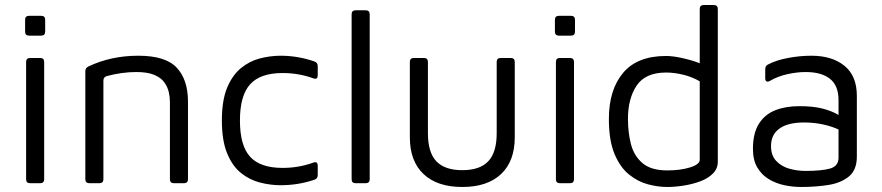

<svg xmlns="http://www.w3.org/2000/svg" viewBox="-20 -730 3514 765"><path d="M96 -588Q80 -588 80 -604V-651Q80 -667 96 -667H144Q160 -667 160 -651V-604Q160 -588 144 -588ZM100 0Q84 0 84 -16V-483Q84 -499 100 -499H140Q156 -499 156 -483V-16Q156 0 140 0Z M320 -446Q320 -459 332 -465Q422 -508 531 -508Q640 -508 684.5 -460Q729 -412 729 -325V-16Q729 0 713 0H673Q657 0 657 -16V-325Q657 -343 652.5 -363Q648 -383 635 -401.5Q622 -420 595 -431.5Q568 -443 523 -443Q495 -443 465.5 -439Q436 -435 406 -427Q392 -423 392 -409V-16Q392 0 376 0H336Q320 0 320 -16Z M1098 8Q1058 8 1016.5 -2.5Q975 -13 940.5 -40.5Q906 -68 885 -119Q864 -170 864 -250Q864 -330 885 -380.5Q906 -431 940.5 -459Q975 -487 1016.5 -497.5Q1058 -508 1098 -508Q1167 -508 1233 -485Q1246 -481 1246 -466V-431Q1246 -411 1228 -418Q1170 -439 1106 -439Q1017 -439 976.5 -394Q936 -349 936 -250Q936 -150 976.5 -105.5Q1017 -61 1106 -61Q1170 -61 1228 -82Q1246 -89 1246 -69V-33Q1246 -18 1233 -14Q1201 -3 1167 2.5Q1133 8 1098 8Z M1453 -16Q1453 0 1437 0H1397Q1381 0 1381 -16V-673Q1381 -689 1397 -689H1437Q1453 -689 1453 -673Z M1822 15Q1722 15 1667.5 -36.5Q1613 -88 1613 -183V-483Q1613 -499 1629 -499H1669Q1685 -499 1685 -483V-199Q1685 -123 1718.5 -87.5Q1752 -52 1822 -52Q1892 -52 1925.5 -87.5Q1959 -123 1959 -199V-483Q1959 -499 1975 -499H2015Q2031 -499 2031 -483V-183Q2031 -88 1976.5 -36.5Q1922 15 1822 15Z M2207 -588Q2191 -588 2191 -604V-651Q2191 -667 2207 -667H2255Q2271 -667 2271 -651V-604Q2271 -588 2255 -588ZM2211 0Q2195 0 2195 -16V-483Q2195 -499 2211 -499H2251Q2267 -499 2267 -483V-16Q2267 0 2251 0Z M2638 15Q2602 15 2562 4.5Q2522 -6 2486.5 -34.5Q2451 -63 2428.5 -116.5Q2406 -170 2406 -256Q2406 -372 2462.5 -439.5Q2519 -507 2634 -507Q2661 -507 2699 -498.5Q2737 -490 2768 -478V-694Q2768 -710 2784 -710H2824Q2840 -710 2840 -694V-86Q2840 -58 2820.5 -38.5Q2801 -19 2770 -7.5Q2739 4 2704 9.5Q2669 15 2638 15ZM2639 -51Q2691 -51 2729.5 -63Q2768 -75 2768 -93V-406Q2737 -424 2701.5 -432.5Q2666 -441 2634 -441Q2552 -441 2517 -389.5Q2482 -338 2482 -256Q2482 -202 2494 -155.5Q2506 -109 2540 -80Q2574 -51 2639 -51Z M3172 15Q3139 15 3105.5 8Q3072 1 3043.5 -16Q3015 -33 2997.5 -62.5Q2980 -92 2980 -137Q2980 -199 3003.5 -236.5Q3027 -274 3068.5 -290.5Q3110 -307 3164 -307Q3220 -307 3257 -297.5Q3294 -288 3321 -272V-331Q3321 -389 3287 -416Q3253 -443 3190 -443Q3156 -443 3117.5 -434.5Q3079 -426 3048 -408Q3040 -403 3034.5 -405.5Q3029 -408 3029 -418V-454Q3029 -468 3040 -473Q3072 -490 3119.5 -499Q3167 -508 3213 -508Q3295 -508 3344.5 -468Q3394 -428 3394 -348V-106Q3394 -53 3362.5 -27Q3331 -1 3280.5 7Q3230 15 3172 15ZM3052 -148Q3052 -111 3072.5 -89Q3093 -67 3124.5 -58Q3156 -49 3189 -49Q3254 -49 3287.5 -58.5Q3321 -68 3321 -102V-214Q3296 -226 3260 -234Q3224 -242 3183 -242Q3120 -242 3086 -218Q3052 -194 3052 -148Z"/></svg>

Font: Pitagon Sans
Style: Regular
Weight: 400
Designer: Travis Tran
Foundry: Pitagon
Version: Version 1.001; ttfautohint (v1.8.4.7-5d5b);gftools[0.9.26]